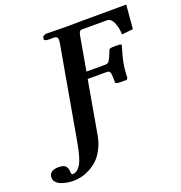

<svg xmlns="http://www.w3.org/2000/svg" viewBox="-243 -774 1034 1096"><g transform="rotate(-20 274.5 -225.5)"><path d="M112.8 -3.9 212.9 -570.8Q214.8 -585.4 214.8 -588.9Q214.8 -610.8 190.9 -610.8H161.1Q149.9 -610.8 143.1 -613Q136.2 -615.2 134.8 -617.4Q133.3 -619.6 133.8 -622.1L136.2 -638.2L153.8 -647L287.1 -645Q298.8 -645 323 -645.5Q347.2 -646 359.9 -646L644 -647L631.8 -502L563 -495.1Q563 -533.2 548.8 -566.7Q534.7 -600.1 509.8 -600.1H355Q341.3 -600.1 335.9 -570.8L299.8 -365.2H417Q428.7 -365.2 436.5 -375Q444.3 -384.8 453.1 -405.8L464.8 -435.1H463.9Q467.3 -445.8 495.1 -445.8H517.1Q543 -445.8 541 -438Q521 -371.1 516.1 -344.2Q508.3 -302.2 506.8 -251L500 -242.2H459Q449.2 -242.2 442.6 -243.9Q436 -245.6 433.6 -247.6Q431.2 -249.5 431.2 -252H432.1L431.2 -283.2Q431.2 -303.7 426.5 -313.5Q421.9 -323.2 410.2 -323.2H292L235.8 -3.9Q228 41.5 209.2 77.6Q190.4 113.8 167.5 135.3Q144.5 156.7 116.9 170.9Q89.4 185.1 65.4 190.4Q41.5 195.8 19 195.8Q2 195.8 -15.9 193.1Q-33.7 190.4 -52.5 184.1Q-71.3 177.7 -83.3 165Q-95.2 152.3 -95.2 134.8Q-95.2 128.9 -94.2 126Q-87.4 92.8 -35.2 92.8Q-18.6 92.8 -7.3 97.2Q3.9 101.6 8.5 109.4Q13.2 117.2 14.9 122.6Q16.6 127.9 17.1 134.8Q17.1 158.2 24.9 158.2Q54.7 158.2 75.7 123.3Q96.7 88.4 112.8 -3.9Z"/></g></svg>

Font: Linux Libertine
Style: Bold Italic
Weight: 700
Italic angle: -11.5°
Designer: Philipp H. Poll
Foundry: Philipp H. Poll
Version: Version 4.0.5